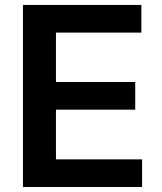

<svg xmlns="http://www.w3.org/2000/svg" viewBox="-20 -747 648 767"><path d="M547.6 0H71.7V-727.3H544.7V-616.8H203.5V-419.4H520.2V-308.9H203.5V-110.4H547.6Z"/></svg>

Font: Linik Sans SemiBold
Style: Regular
Weight: 600
Designer: Fonts by Rasmus Andersson / Changes by Cristiano Sobral with parts from Marc Monis
Foundry: rsms
Version: Version 3.020; ttfautohint (v1.6)